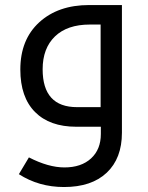

<svg xmlns="http://www.w3.org/2000/svg" viewBox="-20 -505 591 765"><path d="M465.8 23.9V-484.9H335C252.6 -484.9 186.4 -461.9 136.2 -416C86.1 -370.1 61 -307.5 61 -228C61 -154.5 80.5 -98.1 119.4 -58.8C158.3 -19.6 213.2 0 284.2 0H381.8V28.8C381.8 69.8 368.8 102.3 342.8 126.2C316.7 150.1 281.4 162.1 236.8 162.1C194.2 162.1 147 148.8 95.2 122.1L55.2 189C108.2 223.1 168.1 240.2 234.9 240.2C308.1 240.2 364.9 221.2 405.3 183.1C445.6 145 465.8 92 465.8 23.9ZM337.9 -407.2H380.9V-78.1H287.1C195.6 -78.1 149.9 -128.4 149.9 -229C149.9 -284.7 166.3 -328.3 199 -359.9C231.7 -391.4 278 -407.2 337.9 -407.2Z"/></svg>

Font: Droid Sans Arabic
Style: Regular
Weight: 400
Foundry: Ascender Corporation
Version: Version 1.00